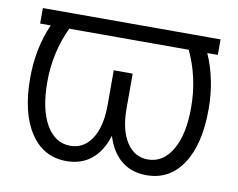

<svg xmlns="http://www.w3.org/2000/svg" viewBox="-65 -631 902 727"><g transform="rotate(10 385.5 -267.5)"><path d="M727.1 -545.4V-485.8H686.5Q728.5 -390.6 728.5 -276.9Q728.5 -142.1 678.5 -66.2Q628.4 9.8 539.6 9.8Q481.9 9.8 442.9 -22Q403.8 -53.7 385.3 -114.7Q366.7 -53.7 327.6 -22Q288.6 9.8 231.4 9.8Q143.1 9.8 92.8 -66.4Q42.5 -142.6 42.5 -276.9Q42.5 -390.6 84.5 -485.8H43.9V-545.4ZM155.8 -485.8Q108.9 -386.2 108.9 -272.9Q108.9 -168.5 143.3 -109.1Q177.7 -49.8 236.3 -49.8Q288.1 -49.8 318.6 -96.7Q349.1 -143.6 349.1 -226.1V-359.9H421.9V-226.1Q421.9 -143.6 452.4 -96.7Q482.9 -49.8 534.7 -49.8Q593.3 -49.8 627.9 -109.4Q662.6 -168.9 662.1 -272.9Q662.1 -386.2 615.2 -485.8Z"/></g></svg>

Font: Interop Light
Style: Regular
Weight: 300
Designer: Rasmus Andersson, Google, Jang Haemin
Foundry: jhaemin
Version: Version 1.007